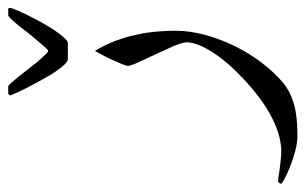

<svg xmlns="http://www.w3.org/2000/svg" viewBox="-232 -323 748 470"><g transform="rotate(-90 142.0 -88.0)"><path d="M357.4 -436.5Q357.4 -433.1 350.8 -418Q344.2 -402.8 334.2 -383.1Q324.2 -363.3 312 -343Q299.8 -322.8 288.6 -309.6Q283.2 -303.2 279.3 -299.6Q275.4 -295.9 270.5 -295.9H232.9Q224.6 -295.9 213.4 -310.5Q202.6 -323.2 190.4 -344.2Q178.2 -365.2 167.7 -385.3Q157.2 -405.3 150.4 -420.4Q143.6 -435.5 143.6 -436.5Q143.6 -439.9 148.4 -441.9H165.5Q167.5 -441.9 174.1 -434.6Q180.7 -427.2 189.5 -416.5L208 -392.6Q217.8 -379.9 226.6 -369.1L242.7 -351.6Q249.5 -344.2 252 -344.2Q254.9 -344.2 261.5 -351.6Q268.1 -358.9 276.4 -369.1L295.9 -392.6L314.5 -416.5Q323.2 -427.2 330.3 -434.6Q337.4 -441.9 339.4 -441.9H353.5Q357.4 -441.9 357.4 -439.9ZM301.8 -32.7Q301.8 2.4 291.5 40.3Q281.2 78.1 263.9 113.3Q246.6 148.4 222.9 179.4Q199.2 210.4 173.3 231.9Q157.2 244.6 139.2 251.7Q121.1 258.8 103.8 261.7Q86.4 264.6 71.3 265.4Q56.2 266.1 45.4 266.1Q27.3 266.1 6.6 260.5Q-14.2 254.9 -31.7 247.8Q-49.3 240.7 -61 234.4Q-72.8 228 -72.8 226.6Q-72.8 224.6 -70.8 221.7Q-68.8 218.8 -66.9 218.8Q-65.9 218.8 -56.6 219.7L-36.6 222.7Q-25.4 224.1 -13.7 225.3Q-2 226.6 5.4 226.6Q43.5 226.6 88.4 203.9Q133.3 181.2 182.6 135.3Q226.6 94.2 250 56.9Q273.4 19.5 273.4 -5.4Q273.4 -14.6 264.6 -36.1L244.6 -80.1L224.6 -123Q215.8 -142.6 215.8 -148.4Q215.8 -153.3 221.2 -166Q226.6 -178.7 232.9 -192.4Q239.3 -206.1 245.4 -217Q251.5 -228 252.4 -229.5Q266.6 -206.5 276.4 -180.9Q286.1 -155.3 291.7 -129.9Q297.4 -104.5 299.6 -79.6Q301.8 -54.7 301.8 -32.7Z"/></g></svg>

Font: Simplified Naskh
Style: Regular
Weight: 400
Designer: SIL International
Foundry: Arabeyes
Version: 1.02_alpha